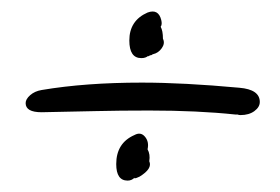

<svg xmlns="http://www.w3.org/2000/svg" viewBox="-20 -563 491 337"><path d="M148 -368Q190 -369 242 -369Q327 -369 393 -362H397Q399 -361 402 -361Q417 -361 426.5 -368Q436 -375 436 -384Q436 -406 400 -409Q302 -418 229 -418Q130 -418 53 -405Q41 -403 33 -396Q25 -389 25 -382Q25 -366 53 -366Q64 -366 148 -368ZM204 -246Q211 -246 216 -251V-250Q219 -250 225 -253Q248 -267 242 -280Q244 -292 239 -301Q242 -314 234.5 -323Q227 -332 216 -326Q184 -312 184 -275Q184 -246 204 -246ZM228 -461Q236 -461 240 -465Q238 -463 242 -465Q243 -466 244 -466Q246 -466 247 -467Q248 -468 249 -468Q258 -470 264 -478.5Q270 -487 266 -495Q266 -509 262 -516Q265 -520 263 -528Q258 -548 239 -541Q207 -527 207 -492Q207 -461 228 -461Z"/></svg>

Font: Neythal
Style: Regular
Weight: 400
Designer: Tharique Azeez
Foundry: Tharique Azeez
Version: Version 0.44